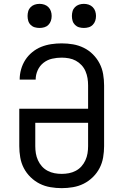

<svg xmlns="http://www.w3.org/2000/svg" viewBox="-20 -968 640 996"><path d="M300 8Q271 8 241.5 3Q212 -2 186 -15Q160 -28 138.5 -49Q117 -70 103.5 -96Q90 -122 85 -151.5Q80 -181 80 -210V-404H437V-525Q437 -544 434 -562.5Q431 -581 423.5 -598.5Q416 -616 403 -630Q390 -644 373.5 -653Q357 -662 338 -665.5Q319 -669 300 -669Q275 -669 250.5 -663.5Q226 -658 206 -642.5Q186 -627 175.5 -603.5Q165 -580 165 -555H82Q82 -582 89.5 -608.5Q97 -635 111.5 -657.5Q126 -680 147.5 -697.5Q169 -715 194 -725Q219 -735 246 -739Q273 -743 300 -743Q330 -743 359 -738Q388 -733 414.5 -720Q441 -707 462 -686Q483 -665 496.5 -639Q510 -613 515 -583.5Q520 -554 520 -525V-210Q520 -181 515 -151.5Q510 -122 496.5 -96Q483 -70 461.5 -49Q440 -28 414 -15Q388 -2 358.5 3Q329 8 300 8ZM300 -66Q319 -66 337.5 -69.5Q356 -73 373 -82Q390 -91 402.5 -105Q415 -119 423 -136.5Q431 -154 434 -172.5Q437 -191 437 -210V-331H163V-210Q163 -191 166 -172.5Q169 -154 177 -136.5Q185 -119 197.5 -105Q210 -91 227 -82Q244 -73 262.5 -69.5Q281 -66 300 -66ZM415 -823Q402 -823 390 -826.5Q378 -830 369 -839Q360 -848 356.5 -860Q353 -872 353 -885Q353 -898 356.5 -910Q360 -922 369 -931Q378 -940 390 -944Q402 -948 415 -948Q428 -948 440 -944Q452 -940 461 -931Q470 -922 474 -910Q478 -898 478 -885Q478 -872 474 -860Q470 -848 461 -839Q452 -830 440 -826.5Q428 -823 415 -823ZM185 -823Q172 -823 160 -826.5Q148 -830 139 -839Q130 -848 126.5 -860Q123 -872 123 -885Q123 -898 126.5 -910Q130 -922 139 -931Q148 -940 160 -944Q172 -948 185 -948Q198 -948 210 -944Q222 -940 231 -931Q240 -922 244 -910Q248 -898 248 -885Q248 -872 244 -860Q240 -848 231 -839Q222 -830 210 -826.5Q198 -823 185 -823Z"/></svg>

Font: Iosevka Aile
Style: Regular
Weight: 400
Designer: Belleve Invis
Foundry: Belleve Invis
Version: Version 28.0.1; ttfautohint (v1.8.4)